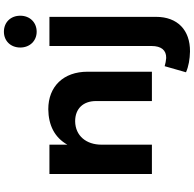

<svg xmlns="http://www.w3.org/2000/svg" viewBox="-25 -792 1017 1008"><g transform="rotate(-90 484.0 -288.5)"><path d="M821 -605C870 -605 905 -641 905 -691C905 -742 870 -777 821 -777C773 -777 738 -742 738 -691C738 -641 773 -605 821 -605ZM611 0V-338C611 -464 534 -544 414 -544C330 -543 266 -511 228 -444V-538H74V0H228V-265C228 -344 274 -402 351 -403C417 -403 457 -361 457 -293V0ZM746 -2C746 49 724 76 683 75C668 74 654 71 640 67L608 179C640 193 677 199 717 200C830 201 899 134 899 22V-538H746Z"/></g></svg>

Font: Juman SemiBold
Style: Regular
Weight: 600
Designer: Bandar Raffah (Arabic) Julieta Ulanovsky (Latin)
Foundry: Caramella
Version: Version 5.022;PS 005.022;hotconv 1.0.88;makeotf.lib2.5.64775